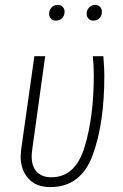

<svg xmlns="http://www.w3.org/2000/svg" viewBox="-20 -751 503 782"><path d="M405 -444Q405 -247 357 -118Q309 11 185 11Q127 11 95.5 -24Q64 -59 64 -115Q64 -123 66 -141L120 -522H164L111 -140Q109 -122 109 -114Q109 -73 130 -51Q151 -29 189 -29Q287 -29 324.5 -152Q362 -275 362 -444Q362 -487 358 -522H401Q405 -468 405 -444ZM180 -695Q180 -710 190 -720.5Q200 -731 215 -731Q228 -731 235.5 -723Q243 -715 243 -703Q243 -687 233 -677Q223 -667 208 -667Q195 -667 187.5 -675Q180 -683 180 -695ZM333 -695Q333 -710 343 -720.5Q353 -731 367 -731Q380 -731 387.5 -723Q395 -715 395 -703Q395 -687 385.5 -677Q376 -667 361 -667Q348 -667 340.5 -675Q333 -683 333 -695Z"/></svg>

Font: Fira Sans Extra Condensed ExtraLight
Style: Italic
Weight: 275
Width: 3
Italic angle: -8°
Designer: Carrois Corporate & Edenspiekermann AG
Foundry: Carrois Corporate GbR & Edenspiekermann AG
Version: Version 4.203